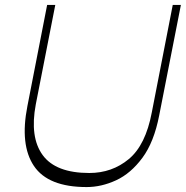

<svg xmlns="http://www.w3.org/2000/svg" viewBox="-20 -750 753 778"><path d="M331 8Q175 8 117.5 -77.5Q60 -163 91 -320L171 -730H204L125 -327Q100 -194 153 -121.5Q206 -49 342 -49Q434 -49 502 -105.5Q570 -162 595 -294L680 -730H713L625 -282Q604 -174 557 -110.5Q510 -47 450.5 -19.5Q391 8 331 8Z"/></svg>

Font: Savate ExtraLight
Style: Italic
Weight: 200
Italic angle: -11°
Designer: Max Esnée
Foundry: Plomb Type
Version: Version 2.000